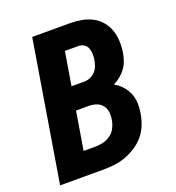

<svg xmlns="http://www.w3.org/2000/svg" viewBox="-133 -841 866 947"><g transform="rotate(-20 300.0 -367.5)"><path d="M21 0 142 -735H341Q371 -735 401 -729.5Q431 -724 456 -711Q481 -698 500 -676Q519 -654 528.5 -627Q538 -600 539.5 -569.5Q541 -539 536 -509Q533 -489 526 -469Q519 -449 506.5 -431.5Q494 -414 477 -400Q460 -386 440 -377Q463 -364 480.5 -345Q498 -326 508 -302Q518 -278 519 -250.5Q520 -223 515 -195Q510 -166 498.5 -137.5Q487 -109 467 -85.5Q447 -62 420.5 -45Q394 -28 365.5 -17.5Q337 -7 308 -3.5Q279 0 250 0ZM241 -440H308Q324 -440 339.5 -446.5Q355 -453 366.5 -465.5Q378 -478 383.5 -493.5Q389 -509 392 -525Q394 -541 393.5 -556.5Q393 -572 387.5 -585.5Q382 -599 369.5 -607Q357 -615 342 -615H270ZM188 -120H250Q271 -120 291.5 -125Q312 -130 330 -143Q348 -156 358 -176Q368 -196 371 -216Q375 -237 372.5 -257Q370 -277 358 -292Q346 -307 327 -313.5Q308 -320 288 -320H221Z"/></g></svg>

Font: Iosevka Aile Heavy
Style: Italic
Weight: 900
Italic angle: -9°
Designer: Belleve Invis
Foundry: Belleve Invis
Version: Version 31.1.0; ttfautohint (v1.8.4)